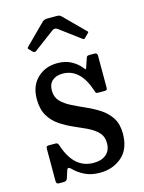

<svg xmlns="http://www.w3.org/2000/svg" viewBox="-115 -813 671 893"><g transform="rotate(-15 220.5 -366.0)"><path d="M326.5 -364.5Q289.5 -478.5 204 -478.5Q173.5 -478.5 154.8 -462.5Q136 -446.5 136 -415Q136 -383.5 155.2 -363.2Q174.5 -343 205 -327.8Q235.5 -312.5 269.5 -297.5Q303.5 -282.5 334 -262.8Q364.5 -243 384 -213Q403.5 -183 403.5 -137Q403.5 -63 360.2 -25.5Q317 12 254 12Q212.5 12 181.5 -3.2Q150.5 -18.5 129.5 -40.5Q114.5 -56 109 -38L97.5 -2Q93.5 10 79 10H56Q43.5 10 43.5 -3.5V-157.5Q43.5 -166.5 46 -169.8Q48.5 -173 57.5 -173H88Q96 -173 99 -169.2Q102 -165.5 104 -159.5Q142.5 -40 237.5 -40Q276.5 -40 298.5 -59.2Q320.5 -78.5 320.5 -113Q320.5 -145 301.5 -165Q282.5 -185 252.5 -199.2Q222.5 -213.5 189 -228Q155.5 -242.5 125.5 -262.8Q95.5 -283 76.8 -314.5Q58 -346 58 -395Q58 -458 96.2 -495Q134.5 -532 193 -532Q232 -532 260 -516.5Q288 -501 304 -480.5Q311 -471.5 313.2 -470Q315.5 -468.5 319.5 -482L332 -519Q334 -526 337.2 -528Q340.5 -530 350 -530H372.5Q385.5 -530 385.5 -516V-362.5Q385.5 -354.5 382.5 -352.2Q379.5 -350 371 -350H343Q332.5 -350 330.5 -353.5Q328.5 -357 326.5 -364.5ZM95 -615 84 -627Q78.5 -632.5 78.5 -634.5Q78.5 -636.5 84 -642L178 -736Q186.5 -744.5 204.5 -744.5H247Q257 -744.5 261.2 -742.5Q265.5 -740.5 270 -736L366 -640Q370 -636.5 370.2 -635Q370.5 -633.5 366.5 -629.5L350 -613Q344.5 -607.5 342.5 -607.8Q340.5 -608 334 -612.5L236.5 -685Q223.5 -694.5 211.5 -685.5L113 -612Q104.5 -605.5 95 -615Z"/></g></svg>

Font: Besley* Narrow
Style: Regular
Weight: 400
Width: 4
Designer: Owen Earl
Foundry: indestructible type*
Version: Version 3.000; ttfautohint (v1.8.3)